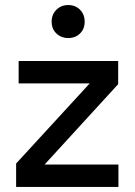

<svg xmlns="http://www.w3.org/2000/svg" viewBox="-20 -742 534 762"><path d="M44 -93 336 -411H54V-500H449V-408L157 -89H450V0H44ZM251 -591Q223 -591 204 -609Q185 -627 185 -656Q185 -685 204 -703.5Q223 -722 251 -722Q279 -722 297.5 -703.5Q316 -685 316 -656Q316 -627 297.5 -609Q279 -591 251 -591Z"/></svg>

Font: NT Somic Medium
Style: Regular
Weight: 500
Designer: Ravid Balaliev — lead type designer, mastering
Michael Voronin — secret advisor, marketing
Ivan Kovalenko — best boy
Foundry: NT Type
Version: Version 0.7